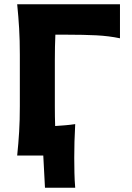

<svg xmlns="http://www.w3.org/2000/svg" viewBox="-20 -733 620 905"><path d="M61 0Q67 -57.5 70.2 -111.5Q73.5 -165.5 73.5 -232.5V-474.5Q73.5 -543.5 70.2 -598.8Q67 -654 61 -713H545.5V-552.5Q493.5 -563.5 434.2 -566.5Q375 -569.5 295 -569.5H241Q238.5 -515.5 238.5 -448.5V-232.5Q238.5 -181.5 240 -139Q263.5 -140.5 287.2 -142.5Q311 -144.5 334.5 -148Q332 -103.5 331 -64.8Q330 -26 330 10.5Q330 45.5 330.8 81Q331.5 116.5 334.5 152H192L184 0Z"/></svg>

Font: Commissioner Flair
Style: Bold
Weight: 700
Designer: Kostas Bartsokas
Foundry: Kostas Bartsokas
Version: Version 1.000; ttfautohint (v1.8.3)